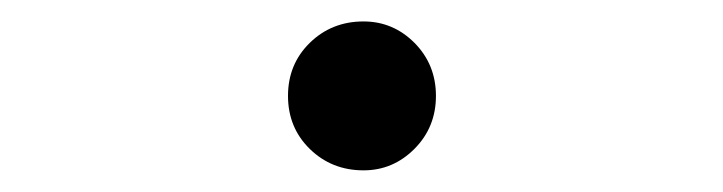

<svg xmlns="http://www.w3.org/2000/svg" viewBox="-20 -418 678 180"><path d="M320.8 -258.3Q291 -258.3 270.5 -278.3Q250 -298.3 250 -328.1Q250 -357.9 270.5 -377.9Q291 -397.9 320.8 -397.9Q348.6 -397.9 368.7 -377.7Q388.7 -357.4 388.7 -328.1Q388.7 -298.8 368.7 -278.6Q348.6 -258.3 320.8 -258.3Z"/></svg>

Font: Manrope3 Semibold
Style: Regular
Weight: 600
Width: 4
Designer: Mikhail Sharanda
Foundry: Mikhail Sharanda
Version: Version 3.000;PS 003.000;hotconv 1.0.88;makeotf.lib2.5.64775